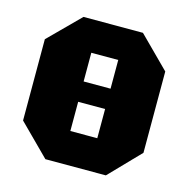

<svg xmlns="http://www.w3.org/2000/svg" viewBox="-88 -645 716 730"><g transform="rotate(15 270.0 -280.0)"><path d="M33 -120V-440L153 -560H387L507 -440V-120L391 0H153ZM217 -436V-323H323V-436ZM217 -128H323V-243H217Z"/></g></svg>

Font: Tektur SemiCondensed ExtraBold
Style: Regular
Weight: 800
Width: 4
Designer: Adam Jagosz
Foundry: Adam Jagosz
Version: Version 1.005;gftools[0.9.30]